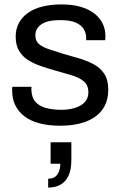

<svg xmlns="http://www.w3.org/2000/svg" viewBox="-20 -557 550 869"><path d="M253 12Q199 12 158 1Q117 -10 90 -31Q63 -52 49 -81Q35 -110 35 -147Q35 -152 35 -156.5Q35 -161 36 -164H123Q122 -160 122 -157Q122 -154 122 -151Q123 -116 140.5 -96Q158 -76 189 -68Q220 -60 258 -60Q291 -60 319 -68.5Q347 -77 363.5 -94.5Q380 -112 380 -139Q380 -172 358.5 -189.5Q337 -207 302 -217Q267 -227 229 -238Q197 -247 165 -258Q133 -269 107.5 -285Q82 -301 66.5 -326.5Q51 -352 51 -391Q51 -426 65.5 -453Q80 -480 107 -499Q134 -518 172.5 -527.5Q211 -537 258 -537Q308 -537 345.5 -526Q383 -515 408 -495Q433 -475 445 -449.5Q457 -424 457 -395Q457 -389 457 -383.5Q457 -378 456 -375H370V-386Q370 -406 359.5 -424.5Q349 -443 323.5 -454.5Q298 -466 253 -466Q224 -466 203 -461.5Q182 -457 168 -447.5Q154 -438 147 -425.5Q140 -413 140 -397Q140 -371 157 -357Q174 -343 202.5 -334Q231 -325 264 -314Q299 -304 335.5 -293.5Q372 -283 402.5 -267Q433 -251 451.5 -223.5Q470 -196 470 -151Q470 -109 454 -78Q438 -47 408.5 -27Q379 -7 339.5 2.5Q300 12 253 12ZM198 292V252Q226 252 239.5 233Q253 214 253 184H209V87H303V166Q303 211 290 238.5Q277 266 253.5 279Q230 292 198 292Z"/></svg>

Font: Archivo SemiBold
Style: Regular
Weight: 400
Version: Version 2.001